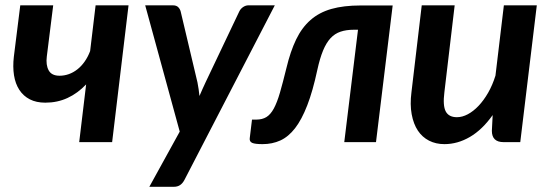

<svg xmlns="http://www.w3.org/2000/svg" viewBox="-20 -533 2066 720"><path d="M462 -513 400.5 0H277L303 -216.5Q271 -183 233 -165.5Q195 -148 150 -148Q116 -148 91.8 -160.5Q67.5 -173 52.5 -196Q37.5 -219 32.5 -250.8Q27.5 -282.5 32 -321L56 -513H179.5L155.5 -321Q151.5 -289.5 162.5 -269.2Q173.5 -249 203.5 -249Q221 -249 238 -255Q255 -261 270 -272.8Q285 -284.5 297.2 -301.8Q309.5 -319 318 -341.5L338.5 -513Z M1010.5 -513 671.5 142Q664.5 155 655 161.2Q645.5 167.5 631.5 167.5H540L654 -39.5L524.5 -513H628Q641.5 -513 648.2 -506.2Q655 -499.5 657.5 -490L720.5 -224Q725.5 -198.5 728 -173Q733.5 -186 739.2 -198.8Q745 -211.5 751 -224.5L877.5 -490.5Q882.5 -500.5 892 -506.8Q901.5 -513 911.5 -513Z M1054 -277.5Q1069 -340.5 1090.5 -385Q1112 -429.5 1144.5 -458Q1177 -486.5 1222.8 -499.5Q1268.5 -512.5 1332.5 -512.5H1452.5L1390 0H1271L1322.5 -421.5H1307.5Q1278.5 -421.5 1257 -414.2Q1235.5 -407 1219.5 -389.8Q1203.5 -372.5 1191.5 -343.5Q1179.5 -314.5 1170 -271Q1153 -191.5 1132.2 -138Q1111.5 -84.5 1086.5 -52.2Q1061.5 -20 1031.2 -6.2Q1001 7.5 964.5 7.5Q936.5 7.5 925.8 2.8Q915 -2 916.5 -14.5L925 -84.5H941Q963.5 -84.5 979 -94Q994.5 -103.5 1006.8 -126Q1019 -148.5 1029.8 -185.5Q1040.5 -222.5 1054 -277.5Z M1993 -513 1931 0H1868.5Q1824.5 0 1824.5 -42.5L1827.5 -101.5Q1788.5 -46.5 1742.2 -19.5Q1696 7.5 1646.5 7.5Q1614.5 7.5 1589 -5.5Q1563.5 -18.5 1547 -43.2Q1530.5 -68 1523.8 -104.5Q1517 -141 1523 -187.5L1561.5 -513H1685L1646.5 -187.5Q1640 -137 1651.5 -115.2Q1663 -93.5 1693.5 -93.5Q1713.5 -93.5 1734.2 -104.5Q1755 -115.5 1774.5 -136Q1794 -156.5 1810.5 -185.2Q1827 -214 1838 -249.5L1869.5 -513Z"/></svg>

Font: Lato 2
Style: Bold Italic
Weight: 700
Italic angle: -7°
Designer: Lukasz Dziedzic with Adam Twardoch and Botio Nikoltchev
Foundry: tyPoland Lukasz Dziedzic
Version: Version 2.015; 2015-08-06; http://www.latofonts.com/